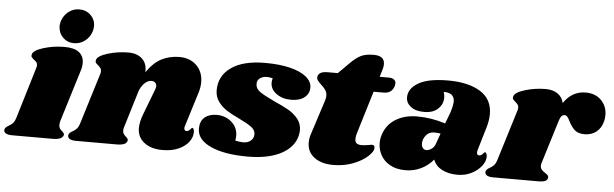

<svg xmlns="http://www.w3.org/2000/svg" viewBox="-89 -919 3510 1097"><g transform="rotate(5 1666.0 -370.5)"><path d="M372 -447Q372 -424 365 -403L273 -104Q270 -92 270 -83Q270 -70 275 -62.5Q280 -55 289 -48Q296 -41 299 -36.5Q302 -32 300 -25Q295 -12 280 -6Q265 0 234 0H6Q-20 0 -32 -8.5Q-44 -17 -40 -31Q-36 -43 -19 -52Q-4 -60 6 -71Q16 -82 23 -106L110 -395Q113 -404 113 -410Q113 -421 108 -427.5Q103 -434 93 -441Q83 -449 79 -455Q75 -461 78 -471Q84 -494 141 -511.5Q198 -529 260 -529Q318 -529 345 -507Q372 -485 372 -447ZM418 -662Q418 -636 404.5 -611Q391 -586 366.5 -570.5Q342 -555 312 -555Q274 -555 248.5 -580.5Q223 -606 222 -644Q222 -669 235 -693.5Q248 -718 272 -734Q296 -750 327 -750Q366 -750 392 -724.5Q418 -699 418 -662Z M985 -138Q983 -134 983 -126Q983 -119 986.5 -115Q990 -111 996 -111Q1008 -111 1016.5 -121.5Q1025 -132 1028 -132Q1033 -132 1036 -125.5Q1039 -119 1039 -110Q1040 -81 1020 -53.5Q1000 -26 961.5 -8.5Q923 9 869 9Q803 9 764 -21.5Q725 -52 724 -103Q724 -140 742 -186L797 -330Q802 -343 802 -351Q802 -364 793.5 -371.5Q785 -379 773 -379Q751 -379 731 -358.5Q711 -338 702 -308L640 -104Q636 -93 636 -83Q636 -71 641 -63.5Q646 -56 655 -48Q662 -42 665 -37Q668 -32 666 -25Q662 -12 647 -6Q632 0 600 0H372Q346 0 334.5 -8.5Q323 -17 326 -31Q330 -43 347 -52Q362 -60 372 -71Q382 -82 389 -106L478 -395Q480 -400 480 -409Q480 -420 475.5 -426Q471 -432 461 -441Q451 -449 447 -455Q443 -461 446 -471Q452 -494 509 -511.5Q566 -529 628 -529Q678 -529 707 -501.5Q736 -474 733 -425Q774 -484 820 -506.5Q866 -529 920 -529Q981 -529 1018.5 -492Q1056 -455 1056 -396Q1056 -365 1046 -335Z M1680 -420Q1680 -385 1652.5 -363Q1625 -341 1576 -341Q1526 -341 1491.5 -366Q1457 -391 1457 -429Q1457 -442 1461 -454Q1443 -459 1429 -459Q1404 -459 1387.5 -447Q1371 -435 1372 -413Q1372 -387 1398 -369Q1424 -351 1482 -324Q1532 -302 1564.5 -283.5Q1597 -265 1619.5 -237Q1642 -209 1642 -171Q1642 -163 1638 -141Q1622 -74 1549 -35Q1476 4 1357 4Q1223 4 1144.5 -32Q1066 -68 1066 -131Q1066 -174 1092 -196Q1118 -218 1161 -218Q1211 -218 1246.5 -187Q1282 -156 1282 -108Q1282 -95 1279 -81Q1303 -75 1325 -75Q1351 -75 1368 -89Q1385 -103 1385 -128Q1384 -151 1362 -167.5Q1340 -184 1292 -207Q1247 -228 1218 -246.5Q1189 -265 1168.5 -293Q1148 -321 1148 -359Q1148 -441 1216.5 -489.5Q1285 -538 1411 -538Q1494 -538 1554.5 -523Q1615 -508 1647.5 -481Q1680 -454 1680 -420Z M2162 -486Q2162 -482 2160 -472Q2147 -428 2100 -428H2042L1967 -181Q1962 -166 1962 -150Q1962 -132 1972 -125Q1982 -118 2000 -118Q2016 -118 2040 -122Q2052 -125 2061 -125Q2068 -125 2071.5 -120.5Q2075 -116 2075 -109Q2076 -89 2045.5 -60.5Q2015 -32 1963 -11.5Q1911 9 1848 9Q1780 9 1739 -22Q1698 -53 1698 -107Q1698 -132 1706 -155L1770 -353Q1775 -370 1775 -380Q1775 -400 1765.5 -414Q1756 -428 1739 -443Q1724 -457 1718 -466.5Q1712 -476 1715 -489Q1719 -502 1732 -509Q1745 -516 1773 -516H1829L1892 -579Q1925 -612 1952.5 -625Q1980 -638 2024 -638Q2087 -638 2087 -590Q2087 -575 2083 -562L2069 -516H2122Q2141 -516 2151.5 -508Q2162 -500 2162 -486Z M2715 -357Q2715 -324 2703 -282L2662 -144Q2661 -140 2661 -134Q2661 -118 2674 -118Q2686 -118 2694.5 -128.5Q2703 -139 2706 -139Q2711 -139 2714.5 -132Q2718 -125 2718 -116Q2719 -89 2697.5 -61Q2676 -33 2640 -15Q2604 3 2561 3Q2509 3 2472 -16Q2435 -35 2421 -72Q2391 -36 2350 -16.5Q2309 3 2262 3Q2209 3 2173 -17.5Q2137 -38 2119.5 -70.5Q2102 -103 2102 -139Q2102 -155 2105 -170Q2121 -239 2174.5 -274Q2228 -309 2302 -309Q2385 -309 2465 -283L2490 -349Q2503 -391 2503 -414Q2502 -438 2487 -450Q2472 -462 2441 -462Q2447 -446 2447 -429Q2447 -392 2419 -365Q2391 -338 2339 -338Q2290 -338 2262.5 -359.5Q2235 -381 2235 -413Q2235 -463 2291 -496Q2347 -529 2462 -529Q2577 -529 2646 -486.5Q2715 -444 2715 -357ZM2343 -158Q2343 -142 2350.5 -132Q2358 -122 2372 -122Q2385 -122 2400.5 -132.5Q2416 -143 2423 -164L2444 -223Q2427 -226 2406 -226Q2378 -226 2360.5 -204.5Q2343 -183 2343 -158Z M3373 -411Q3373 -392 3369 -376Q3359 -335 3331 -313Q3303 -291 3264 -291Q3226 -291 3206.5 -309Q3187 -327 3172 -357Q3164 -374 3157 -382Q3150 -390 3141 -390Q3131 -390 3123.5 -382Q3116 -374 3110 -354L3033 -104Q3031 -99 3031 -89Q3031 -76 3038.5 -67.5Q3046 -59 3059 -51Q3071 -43 3075 -38Q3079 -33 3078 -25Q3076 -12 3063.5 -6Q3051 0 3021 0H2765Q2739 0 2727.5 -8.5Q2716 -17 2719 -31Q2723 -43 2740 -52Q2755 -60 2765 -71Q2775 -82 2782 -106L2871 -395Q2873 -400 2873 -409Q2873 -420 2868.5 -426Q2864 -432 2854 -441Q2844 -449 2840 -455Q2836 -461 2839 -471Q2845 -494 2902 -511.5Q2959 -529 3021 -529Q3062 -529 3089 -510.5Q3116 -492 3124 -458Q3172 -529 3250 -529Q3306 -529 3339.5 -495Q3373 -461 3373 -411Z"/></g></svg>

Font: Shrikhand
Style: Regular
Weight: 400
Italic angle: -14°
Designer: Jonny Pinhorn
Foundry: Jonny Pinhorn
Version: Version 1.001;PS 1.001;hotconv 1.0.88;makeotf.lib2.5.647800